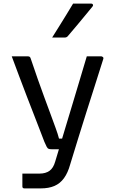

<svg xmlns="http://www.w3.org/2000/svg" viewBox="-20 -844 640 1064"><path d="M540 -532Q545 -532 550 -528Q555 -524 552 -516Q528 -439 504 -364.5Q480 -290 457 -217Q434 -144 412 -73Q390 -2 369 67Q356 114 334.5 143.5Q313 173 281.5 186.5Q250 200 206 200Q195 200 180 200Q165 200 151.5 200Q138 200 128 200Q118 200 115 200Q110 200 107 197.5Q104 195 104 189V118H119Q140 118 159.5 118Q179 118 199 118Q233 118 254.5 102.5Q276 87 286 51Q293 28 307 -18.5Q321 -65 339.5 -127Q358 -189 379 -258Q400 -327 421 -398Q442 -469 461 -532Q470 -532 479.5 -532Q489 -532 499 -532Q509 -532 519 -532Q529 -532 540 -532ZM131 -532Q140 -532 144 -529.5Q148 -527 150 -520Q170 -461 189 -406.5Q208 -352 226.5 -302.5Q245 -253 260.5 -210.5Q276 -168 288.5 -134Q301 -100 307 -76H350L332 -17H265Q256 -17 250 -19Q244 -21 239 -30Q234 -39 226 -58Q219 -76 204.5 -114Q190 -152 170.5 -202Q151 -252 129 -309Q107 -366 85.5 -423.5Q64 -481 45 -532Q55 -532 65.5 -532Q76 -532 87 -532Q98 -532 109 -532Q120 -532 131 -532ZM385 -824Q415 -824 436.5 -824Q458 -824 485 -824Q493 -824 495 -818Q497 -812 492 -807Q468 -778 447.5 -753Q427 -728 406 -703Q385 -678 356 -644Q354 -641 349.5 -638.5Q345 -636 339 -636Q320 -636 303.5 -636Q287 -636 269 -636Q288 -666 307.5 -697.5Q327 -729 346.5 -760.5Q366 -792 385 -824Z"/></svg>

Font: RecMonoLinear Nerd Font Mono
Style: Regular
Weight: 400
Monospace: yes
Version: Version 1.085; ttfautohint (v1.8.4.7-5d5b);Nerd Fonts 3.2.1